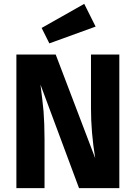

<svg xmlns="http://www.w3.org/2000/svg" viewBox="-20 -976 703 996"><path d="M196 -831 236 -751 476 -838 417 -956ZM599 -693H452V-413C452 -332 459 -246 474 -155L269 -693H65V0H211V-254C211 -309 209 -357 206 -398C202 -438 197 -484 190 -537L390 0H599Z"/></svg>

Font: Fira Sans
Style: Bold
Weight: 700
Designer: Carrois Corporate & Edenspiekermann AG
Foundry: Carrois Corporate GbR & Edenspiekermann AG
Version: Version 4.203